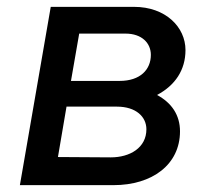

<svg xmlns="http://www.w3.org/2000/svg" viewBox="-20 -540 599 560"><path d="M38 0H311C424 0 505 -60 505 -157C505 -204 481 -240 438 -263C491 -291 521 -336 521 -394C521 -461 463 -520 371 -520H128ZM149 -82 174 -229H321C377 -229 407 -199 407 -163C407 -109 359 -81 303 -81ZM187 -304 211 -442H346C394 -442 420 -414 420 -380C420 -337 389 -304 329 -304Z"/></svg>

Font: Fixel Display 20240404 Medium
Style: Italic
Weight: 500
Italic angle: -10°
Designer: AlfaBravo + MacPaw
Foundry: Kyrylo Tkachov, Marchela Mozhyna, Serhii Makarenko, Maria Weinstein, Zakhar Kryvoshyya
Version: Version 1.211;Glyphs 3.2 (3225)